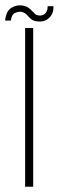

<svg xmlns="http://www.w3.org/2000/svg" viewBox="-36 -706 223 726"><path d="M59 0V-600H89.5V0ZM144 -682.5H166Q167.5 -655 150 -638.5Q132.5 -622 106 -625Q89.5 -626.5 81 -634.2Q72.5 -642 65.5 -650Q58.5 -658 46.5 -661Q35 -663.5 21.2 -657.2Q7.5 -651 5 -628H-16.5Q-13.5 -664.5 8 -677Q29.5 -689.5 52.5 -684.5Q64.5 -682 72.2 -676.2Q80 -670.5 85.5 -664.2Q91 -658 96.5 -653.2Q102 -648.5 110 -647.5Q127 -645.5 136 -656.2Q145 -667 144 -682.5Z"/></svg>

Font: Big Shoulders Stencil Display Thin ExtraLight
Style: Regular
Weight: 250
Version: Version 2.001